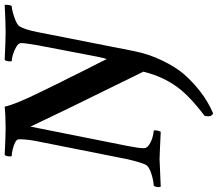

<svg xmlns="http://www.w3.org/2000/svg" viewBox="-82 -612 907 799"><g transform="rotate(-90 371.5 -212.5)"><path d="M299.8 220.7Q287.1 216.8 287.1 201.2Q287.1 191.4 289.1 185.5Q359.4 131.8 394.5 89.8Q422.9 55.7 442.4 15.6Q461.9 -24.4 472.7 -69.3Q377 -263.7 319.8 -381.3Q262.7 -499 244.1 -539.1L164.1 -137.7Q159.2 -113.3 156.7 -95.7Q154.3 -78.1 154.3 -67.4Q154.3 -54.7 168.5 -45.4Q182.6 -36.1 200.2 -31.2Q217.8 -26.4 226.6 -26.4Q228.5 -26.4 228.5 -21.5Q228.5 -8.8 222.7 2.9Q177.7 1 149.4 -0.5Q121.1 -2 109.4 -2L-5.9 2.9Q-7.8 -2.9 -7.8 -4.9Q-7.8 -15.6 -4.9 -21Q-2 -26.4 -1 -26.4Q8.8 -26.4 26.9 -30.3Q44.9 -34.2 62 -41.5Q79.1 -48.8 85 -58.6Q89.8 -68.4 96.2 -88.9Q102.5 -109.4 109.4 -140.6L183.6 -513.7Q187.5 -533.2 189.5 -551.8Q191.4 -570.3 191.4 -586.9Q191.4 -596.7 178.2 -603Q165 -609.4 148.9 -613.3Q132.8 -617.2 123 -617.2Q120.1 -617.2 120.1 -623Q120.1 -642.6 127 -646.5Q166 -644.5 193.4 -643.6Q220.7 -642.6 236.3 -642.6Q261.7 -642.6 284.7 -643.6Q307.6 -644.5 327.1 -646.5Q332 -624 346.7 -587.9Q361.3 -551.8 391.6 -490.2L416 -440.4Q420.9 -430.7 427.2 -417Q433.6 -403.3 443.4 -385.7L469.7 -332Q494.1 -283.2 505.9 -260.7Q517.6 -238.3 525.4 -221.7Q529.3 -232.4 535.2 -261.7L582 -505.9Q586.9 -534.2 589.4 -552.2Q591.8 -570.3 591.8 -578.1Q591.8 -588.9 577.1 -597.7Q562.5 -606.4 544.9 -611.8Q527.3 -617.2 517.6 -617.2Q515.6 -617.2 515.6 -623Q515.6 -642.6 522.5 -646.5Q563.5 -644.5 592.3 -643.6Q621.1 -642.6 636.7 -642.6Q656.2 -642.6 685.1 -643.6Q713.9 -644.5 751 -646.5Q751 -617.2 744.1 -617.2Q737.3 -617.2 720.2 -612.8Q703.1 -608.4 686.5 -601.6Q669.9 -594.7 662.1 -585.9Q647.5 -563.5 636.7 -505.9L558.6 -109.4Q545.9 -45.9 519.5 8.3Q493.2 62.5 464.8 96.7Q435.5 130.9 393.6 164.6Q351.6 198.2 299.8 220.7Z"/></g></svg>

Font: Crimson Text SemiBold
Style: Italic
Weight: 600
Italic angle: -11°
Designer: Sebastian Kosch
Foundry: Sebastian Kosch
Version: Version 1.100; ttfautohint (v1.8.4)